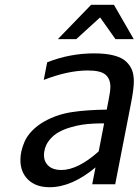

<svg xmlns="http://www.w3.org/2000/svg" viewBox="-20 -763 574 795"><path d="M533.7 -601.1H458L394.5 -690.9L295.9 -601.1H219.7L357.4 -743.2H451.7ZM370.1 -542Q418 -542 451.2 -533.4Q484.4 -524.9 502 -508.3Q519.5 -491.7 526.9 -472.2Q534.2 -452.6 534.2 -426.3Q534.2 -395 522 -333L457 0H361.8L375.5 -69.8Q276.9 12.2 185.5 12.2Q128.9 12.2 96.7 -18.8Q64.5 -49.8 64.5 -100.6Q64.5 -118.2 68.4 -136.2Q72.3 -154.3 82 -177Q91.8 -199.7 113.3 -221.9Q134.8 -244.1 165.5 -261.2Q216.8 -289.6 277.6 -298.8Q338.4 -308.1 421.9 -309.1L429.7 -349.1Q437 -384.8 437 -403.8Q437 -436.5 416.7 -453.9Q396.5 -471.2 343.8 -471.2Q261.7 -471.2 161.1 -432.1L175.3 -504.9Q268.6 -542 370.1 -542ZM388.7 -136.2 411.1 -252Q406.2 -252 398.2 -252.2Q390.1 -252.4 366.5 -251.2Q342.8 -250 321 -246.8Q299.3 -243.7 271.7 -235.6Q244.1 -227.5 223.1 -215.8Q202.1 -204.1 185.5 -184.3Q168.9 -164.6 164.1 -139.2Q162.1 -130.9 162.1 -121.1Q162.1 -92.8 181.2 -75.9Q200.2 -59.1 233.4 -59.1Q302.7 -59.1 388.7 -136.2Z"/></svg>

Font: Aurulent Sans
Style: Italic
Weight: 400
Italic angle: -11°
Version: Version 2007.05.04